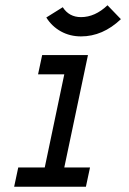

<svg xmlns="http://www.w3.org/2000/svg" viewBox="-20 -709 490 729"><path d="M287.6 -570.8Q245.6 -570.8 211.2 -589.8Q176.8 -608.9 155.8 -642.6L218.3 -681.6Q242.2 -644 287.6 -644Q340.8 -644 388.2 -689L439 -636.2Q370.1 -570.8 287.6 -570.8ZM306.2 0H33.7L49.3 -73.2H149.9L224.1 -426.8H124.5L140.1 -500H314L224.1 -73.2H321.8Z"/></svg>

Font: Anka/Coder Narrow
Style: Italic
Weight: 400
Width: 3
Italic angle: -12°
Monospace: yes
Version: Version 001.100